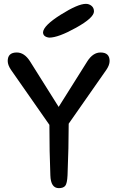

<svg xmlns="http://www.w3.org/2000/svg" viewBox="-20 -971 608 995"><path d="M241 -62Q236 -184 236 -324L37 -609Q20 -634 20 -655Q20 -699 67 -699Q106 -699 135 -654L284 -417L433 -654Q462 -699 501 -699Q548 -699 548 -655Q548 -634 531 -609L336 -330Q336 -210 330 -63Q328 -20 318 -8Q308 4 285 4Q243 4 241 -62ZM235 -776Q203 -780 203 -804Q206 -839 295 -895Q384 -951 425 -951Q442 -951 454.5 -940.5Q467 -930 467 -912Q467 -879 374.5 -827.5Q282 -776 235 -776Z"/></svg>

Font: Sniglet
Style: Regular
Weight: 400
Designer: Haley Fiege
Foundry: Haley Fiege, Pablo Impallari, Brenda Gallo
Version: Version 2.000